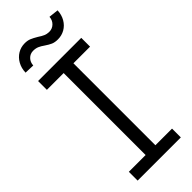

<svg xmlns="http://www.w3.org/2000/svg" viewBox="-288 -930 964 964"><g transform="rotate(-45 194.5 -447.5)"><path d="M42 -707H348.6V-644.5H230.5V-62.5H348.6V0H42V-62.5H161.1V-644.5H42ZM128.9 -888.7Q148.4 -888.7 163.1 -882.6Q177.7 -876.5 198.2 -864.3Q214.8 -853 228 -847.4Q241.2 -841.8 256.8 -841.8Q278.3 -841.8 293.7 -856.7Q309.1 -871.6 310.5 -894.5L362.3 -888.7Q360.8 -857.9 346.9 -834Q333 -810.1 310.3 -797.1Q287.6 -784.2 260.7 -784.2Q239.3 -784.2 224.6 -790.5Q210 -796.9 191.4 -809.6Q175.8 -820.8 162.6 -826.4Q149.4 -832 131.8 -832Q110.4 -832 95.7 -816.9Q81.1 -801.8 80.1 -779.3L27.3 -781.2Q28.3 -812.5 42 -836.9Q55.7 -861.3 78.4 -875Q101.1 -888.7 128.9 -888.7Z"/></g></svg>

Font: Pretendard GOV Light
Style: Regular
Weight: 300
Designer: Base glyphs from Inter by Rasmus Andersson; Hangeul glyphs from Noto Sans CJK(Source Han Sans) by Jang Soo-young and Kan
Foundry: Kil Hyung-jin
Version: Version 1.309